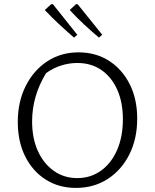

<svg xmlns="http://www.w3.org/2000/svg" viewBox="-20 -911 757 939"><path d="M351 8Q268 8 204 -32.5Q140 -73 103.5 -145.5Q67 -218 67 -315Q67 -413 105.5 -490Q144 -567 211 -611Q278 -655 364 -655Q448 -655 512.5 -614Q577 -573 614 -500Q651 -427 651 -331Q651 -232 612.5 -155.5Q574 -79 506.5 -35.5Q439 8 351 8ZM358 -40Q423 -40 473.5 -76Q524 -112 552.5 -177Q581 -242 581 -328Q581 -410 553.5 -472Q526 -534 476 -568.5Q426 -603 358 -603Q318 -603 278.5 -590.5Q239 -578 205 -553Q137 -441 137 -317Q137 -235 165 -173Q193 -111 243 -75.5Q293 -40 358 -40ZM342 -727Q305 -759 269 -792.5Q233 -826 199 -862L231 -891L239 -890L358 -741ZM464 -727Q426 -759 390 -792.5Q354 -826 321 -862L352 -891L360 -890L480 -741Z"/></svg>

Font: Piazzolla SC Light
Style: Regular
Weight: 300
Designer: Juan Pablo del Peral
Foundry: Huerta Tipografica
Version: Version 1.330